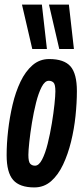

<svg xmlns="http://www.w3.org/2000/svg" viewBox="-20 -809 367 839"><path d="M130 10Q66 10 37.5 -22.5Q9 -55 9 -131Q9 -182 15.5 -239Q22 -296 35 -351.5Q48 -407 69.5 -452Q91 -497 122 -524Q153 -551 195 -551Q260 -551 288 -519Q316 -487 316 -411Q316 -360 310 -302.5Q304 -245 290.5 -190Q277 -135 255.5 -89.5Q234 -44 203 -17Q172 10 130 10ZM133 -85Q150 -85 164 -112Q178 -139 188.5 -181.5Q199 -224 206.5 -269.5Q214 -315 218 -353Q222 -391 222 -410Q222 -440 214 -448Q206 -456 193 -456Q176 -456 162 -429Q148 -402 137.5 -360Q127 -318 119.5 -272Q112 -226 108 -188Q104 -150 104 -132Q104 -102 112 -93.5Q120 -85 133 -85ZM121 -595 76 -789H163L185 -595ZM239 -595 194 -789H281L303 -595Z"/></svg>

Font: Georama Extra Condensed SemiBold
Style: Italic
Weight: 600
Width: 2
Italic angle: -9°
Designer: Jean-Baptiste Levee
Foundry: Production Type
Version: Version 1.000